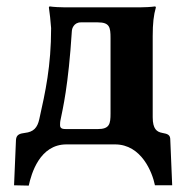

<svg xmlns="http://www.w3.org/2000/svg" viewBox="-20 -452 590 601"><path d="M140 -364C140 -245 122 -164 103 -79C97 -52 85 -39 58 -36C44 -34 31 -32 30 -14L24 128L70 129C78 92 104 0 188 0H340C423 0 457 88 465 128H519L513 -15C513 -29 506 -33 488 -36C471 -39 458 -48 458 -85V-339C458 -379 461 -405 468 -429L466 -432C454 -430 430 -429 418 -429H183C171 -429 147 -430 135 -432L133 -429C136 -410 138 -388 140 -364ZM168 -60C168 -60 168 -61 168 -61C168 -65 168 -71 170 -79C176 -110 194 -181 205 -356C205 -360 210 -382 233 -382H286C323 -382 326 -367 326 -333V-97C326 -64 323 -48 286 -48H187C177 -48 168 -49 168 -60Z"/></svg>

Font: Libertinus Sans
Style: Bold
Weight: 700
Designer: Philipp H. Poll, Khaled Hosny
Foundry: Caleb Maclennan
Version: Version 7.050;RELEASE